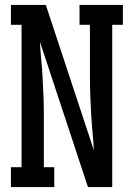

<svg xmlns="http://www.w3.org/2000/svg" viewBox="-20 -755 540 775"><path d="M24 0V-80H67V-655H24V-735H165L359 -148Q357 -184 353.5 -221Q350 -258 348 -294.5Q346 -331 344.5 -367.5Q343 -404 343 -441V-655H301V-735H476V-655H433V0H335L141 -587Q143 -551 146.5 -514Q150 -477 152 -440.5Q154 -404 155.5 -367.5Q157 -331 157 -294V-80H199V0Z"/></svg>

Font: Iosevka Curly Slab Medium
Style: Regular
Weight: 500
Monospace: yes
Designer: Belleve Invis
Foundry: Belleve Invis
Version: Version 22.1.2; ttfautohint (v1.8.4)